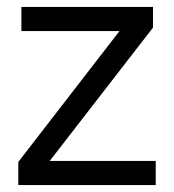

<svg xmlns="http://www.w3.org/2000/svg" viewBox="-20 -536 504 556"><path d="M33 0V-67L326 -446H42V-516H423V-456L124 -70H431V0Z"/></svg>

Font: IBM Plex Sans Devanagari
Style: Regular
Weight: 400
Designer: Mike Abbink, Paul van der Laan, Pieter van Rosmalen, Erin McLaughlin
Foundry: Bold Monday
Version: Version 1.1